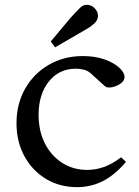

<svg xmlns="http://www.w3.org/2000/svg" viewBox="-20 -761 574 791"><path d="M298 10Q225 10 168.5 -24.5Q112 -59 80 -118.5Q48 -178 48 -253Q48 -333 83.5 -395.5Q119 -458 181 -494Q243 -530 321 -530Q373 -530 411.5 -516Q450 -502 471.5 -482Q493 -462 493 -444Q493 -428 476.5 -416.5Q460 -405 440.5 -401.5Q421 -398 412 -406L358 -455Q344 -469 327 -473.5Q310 -478 293 -478Q223 -478 181 -425Q139 -372 139 -288Q139 -222 164.5 -171Q190 -120 235.5 -90.5Q281 -61 339 -61Q374 -61 408 -73Q442 -85 479 -113L499 -94Q452 -39 403 -14.5Q354 10 298 10ZM207 -566 189 -590 271 -688Q282 -700 291.5 -710Q301 -720 311 -730Q325 -743 342.5 -741Q360 -739 372 -725Q385 -710 383.5 -693Q382 -676 367 -663Q356 -653 344.5 -646Q333 -639 319 -631Z"/></svg>

Font: Hedvig Letters Serif 12pt
Style: Regular
Weight: 400
Designer: Alexander Örn & Tor Weibull
Foundry: Kanon Foundry
Version: Version 1.000; ttfautohint (v1.8.4.7-5d5b)